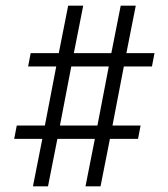

<svg xmlns="http://www.w3.org/2000/svg" viewBox="-20 -673 590 676"><path d="M96 -17 129 -184H30L39 -231H138L178 -439H79L88 -486H187L220 -653H273L240 -486H372L405 -653H458L425 -486H524L515 -439H416L376 -231H475L466 -184H367L334 -17H281L314 -184H182L149 -17ZM191 -231H323L363 -439H231Z"/></svg>

Font: Lode Dark
Style: Italic
Weight: 400
Italic angle: -11°
Monospace: yes
Designer: Belleve Invis
Foundry: Belleve Invis
Version: Version 29.2.0; ttfautohint (v1.8.3)